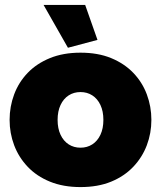

<svg xmlns="http://www.w3.org/2000/svg" viewBox="-20 -750 654 780"><path d="M307 10Q237 10 183 -12Q129 -34 92.5 -72.5Q56 -111 37.5 -160Q19 -209 19 -263Q19 -317 37.5 -366.5Q56 -416 92.5 -454Q129 -492 183 -514Q237 -536 307 -536Q378 -536 431.5 -514Q485 -492 521.5 -454Q558 -416 576.5 -366.5Q595 -317 595 -263Q595 -209 576.5 -160Q558 -111 521.5 -72.5Q485 -34 431.5 -12Q378 10 307 10ZM214 -263Q214 -228 226 -202.5Q238 -177 259 -163.5Q280 -150 307 -150Q334 -150 355 -163.5Q376 -177 388 -202.5Q400 -228 400 -263Q400 -298 388 -323.5Q376 -349 355 -362.5Q334 -376 307 -376Q280 -376 259 -362.5Q238 -349 226 -323.5Q214 -298 214 -263ZM157 -730H326L376 -588L256 -556Z"/></svg>

Font: Raleway Thin Black
Style: Regular
Weight: 900
Version: Version 4.026